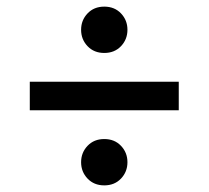

<svg xmlns="http://www.w3.org/2000/svg" viewBox="-20 -650 630 580"><path d="M70 -403H520V-317H70ZM295 -490Q264 -490 244.5 -510.5Q225 -531 225 -560Q225 -589 244.5 -609.5Q264 -630 295 -630Q326 -630 345.5 -609.5Q365 -589 365 -560Q365 -531 345.5 -510.5Q326 -490 295 -490ZM295 -90Q264 -90 244.5 -110.5Q225 -131 225 -160Q225 -189 244.5 -209.5Q264 -230 295 -230Q326 -230 345.5 -209.5Q365 -189 365 -160Q365 -131 345.5 -110.5Q326 -90 295 -90Z"/></svg>

Font: PT Root UI Web Medium
Style: Regular
Weight: 500
Designer: Vitaly Kuzmin
Foundry: ParaType Ltd.
Version: Version 1.001W